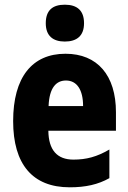

<svg xmlns="http://www.w3.org/2000/svg" viewBox="-20 -788 547 818"><path d="M256 -768C204 -768 175 -744 175 -689C175 -635 206 -611 256 -611C307 -611 338 -635 338 -689C338 -743 309 -768 256 -768ZM259 -559C117 -559 36 -459 36 -272C36 -89 118 10 277 10C345 10 398 -2 446 -29V-151C393 -120 348 -108 293 -108C223 -108 187 -149 186 -231H474V-310C474 -467 395 -559 259 -559ZM261 -445C308 -445 334 -405 334 -336H187C190 -415 220 -445 261 -445Z"/></svg>

Font: Noto Sans Sinhala UI Condensed ExtraBold
Style: Regular
Weight: 800
Width: 3
Designer: Jelle Bosma - Monotype Design Team
Foundry: Monotype Imaging Inc.
Version: Version 2.006